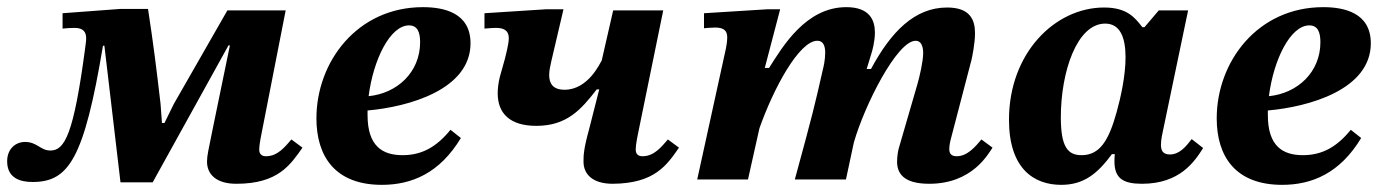

<svg xmlns="http://www.w3.org/2000/svg" viewBox="-27 -502 3860 537"><path d="M64 7C165 7 208 -57 261 -374H265C280 -247 295 -119 310 8H400L612 -375H616L568 -142C556 -82 552 -67 552 -50C552 -15 577 12 634 12C751 12 785 -41 819 -89L788 -112C772 -94 751 -65 717 -65C705 -65 698 -71 698 -84C698 -98 704 -126 704 -126L772 -473H609L459 -211L433 -158H426L422 -212C410 -315 402 -379 387 -477H309L148 -465V-422C158 -423 171 -424 181 -424C208 -424 214 -411 214 -394C214 -386 212 -376 211 -366C179 -126 154 -81 114 -81C86 -81 77 -105 43 -105C17 -105 -7 -86 -7 -51C-7 -4 29 7 64 7Z M1041 15C1125 15 1203 -18 1262 -116L1233 -139C1194 -91 1153 -68 1099 -68C1043 -68 1001 -93 1001 -180C1001 -184 1001 -188 1001 -193C1115 -203 1289 -251 1289 -381C1289 -466 1215 -482 1156 -482C972 -482 858 -329 858 -171C858 -65 910 15 1041 15ZM1004 -233C1017 -335 1064 -431 1117 -431C1140 -431 1148 -413 1148 -384C1148 -300 1084 -241 1004 -233Z M1687 12C1804 11 1838 -40 1872 -89L1841 -112C1825 -94 1804 -65 1770 -65C1758 -65 1751 -71 1751 -84C1751 -98 1757 -126 1757 -126L1828 -473H1688L1656 -333C1651 -325 1618 -251 1552 -251C1519 -251 1509 -269 1509 -292C1509 -304 1512 -318 1515 -331L1549 -476H1499L1328 -465V-422C1330 -422 1348 -424 1360 -424C1379 -424 1396 -419 1396 -395C1396 -378 1387 -346 1385 -337L1371 -287C1367 -271 1365 -255 1365 -241C1365 -186 1398 -150 1473 -150C1558 -150 1598 -195 1642 -252H1649L1621 -142C1605 -84 1605 -67 1605 -50C1605 -15 1630 12 1687 12Z M2572 12C2693 12 2737 -72 2749 -89L2718 -112C2702 -93 2679 -65 2649 -65C2634 -65 2628 -72 2628 -85C2628 -95 2631 -108 2631 -108L2690 -334C2692 -342 2700 -381 2700 -409C2700 -447 2686 -481 2622 -481C2531 -481 2465 -413 2409 -309H2397L2411 -355C2412 -358 2420 -385 2420 -411C2420 -446 2405 -482 2340 -482C2227 -482 2162 -372 2124 -312H2112L2155 -476H2118L1942 -465V-423C1942 -423 1962 -425 1973 -425C1999 -425 2007 -415 2007 -397C2007 -384 2003 -365 2003 -365L1923 0H2065L2097 -143C2136 -254 2208 -388 2259 -388C2276 -388 2281 -373 2281 -354C2281 -335 2276 -313 2275 -310C2251 -204 2247 -187 2196 0H2339L2361 -103C2391 -208 2482 -388 2534 -388C2550 -388 2555 -371 2555 -354C2555 -330 2545 -288 2539 -267L2487 -88C2485 -82 2482 -64 2482 -50C2482 -19 2498 12 2572 12Z M2941 15C3005 15 3043 -17 3083 -71H3091C3090 -63 3090 -56 3090 -50C3090 -2 3116 12 3167 12C3273 12 3314 -50 3338 -88L3306 -113C3290 -92 3272 -70 3245 -70C3224 -70 3220 -83 3220 -97C3220 -112 3225 -133 3225 -133L3296 -473H3214L3174 -426H3168C3147 -453 3125 -481 3061 -481C2924 -481 2795 -354 2795 -167C2795 -30 2865 15 2941 15ZM2998 -68C2960 -68 2940 -90 2940 -174C2940 -301 2985 -436 3064 -436C3106 -436 3121 -397 3121 -342C3121 -291 3108 -231 3096 -188C3074 -109 3049 -68 2998 -68Z M3559 15C3643 15 3721 -18 3780 -116L3751 -139C3712 -91 3671 -68 3617 -68C3561 -68 3519 -93 3519 -180C3519 -184 3519 -188 3519 -193C3633 -203 3807 -251 3807 -381C3807 -466 3733 -482 3674 -482C3490 -482 3376 -329 3376 -171C3376 -65 3428 15 3559 15ZM3522 -233C3535 -335 3582 -431 3635 -431C3658 -431 3666 -413 3666 -384C3666 -300 3602 -241 3522 -233Z"/></svg>

Font: STIX Two Text
Style: Bold Italic
Weight: 700
Italic angle: -12°
Designer: Ross Mills, John Hudson & Paul Hanslow, Tiro Typeworks Ltd; with prior portions MicroPress Inc. and Coen Hoffman, Elsevi
Foundry: Tiro Typeworks Ltd
Version: Version 2.13 b171